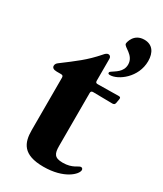

<svg xmlns="http://www.w3.org/2000/svg" viewBox="-183 -780 731 862"><g transform="rotate(30 182.5 -349.5)"><path d="M193.2 11.4C300.4 11.4 350.9 -39.8 350.9 -61.8C350.9 -68.2 346.6 -72.4 340.9 -72.4C328.1 -72.4 311.1 -47.6 259.2 -47.6C215.9 -47.6 208.1 -65.3 208.1 -105.1V-379.3C208.5 -387.4 211.3 -390.3 219.5 -390.6L320.3 -389.2C328.5 -389.6 332 -392.4 333.8 -400.6L337.4 -421.9C338.4 -430 336.3 -432.9 328.1 -432.9L219.5 -431.5C211.3 -431.5 208.5 -434.3 208.1 -442.5V-556.8C208.1 -566.8 201.7 -572.4 194.6 -572.4C186.8 -572.4 180.4 -566.8 172.6 -557.5C124.3 -502.1 84.5 -473.7 18.5 -424C11.4 -419 7.1 -412.6 7.1 -404.8C7.1 -394.9 14.9 -388.5 32 -388.5H54.7C62.9 -388.1 65.7 -385.3 66.1 -377.1V-105.1C66.1 -39.8 85.9 11.4 193.2 11.4ZM236.5 -500.7C236.5 -496.4 239.3 -494.3 246.4 -494.3C289.1 -494.3 364.3 -549.7 364.3 -634.2C364.3 -679 343.8 -709.5 301.8 -709.5C247.9 -709.5 237.9 -659.8 237.9 -652.7C237.9 -635.7 294 -625 294 -576C294 -536.9 258.5 -521.3 242.2 -509.2C237.9 -506.4 236.5 -504.3 236.5 -500.7Z"/></g></svg>

Font: Margiela Serif
Style: Bold
Weight: 700
Designer: Andreas Faust, Stefan Endress
Version: Version 1.002;FEAKit 1.0